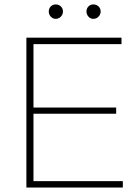

<svg xmlns="http://www.w3.org/2000/svg" viewBox="-20 -846 628 866"><path d="M99 0V-676H131V0ZM117 0V-29H534V0ZM117 -333V-361H504V-333ZM117 -647V-676H528V-647ZM231 -761Q218 -761 209 -771Q200 -781 200 -794Q200 -808 209 -817Q218 -826 231 -826Q245 -826 254.5 -817Q264 -808 264 -794Q264 -781 254.5 -771Q245 -761 231 -761ZM401 -761Q388 -761 379 -771Q370 -781 370 -794Q370 -808 379 -817Q388 -826 401 -826Q415 -826 424.5 -817Q434 -808 434 -794Q434 -781 424.5 -771Q415 -761 401 -761Z"/></svg>

Font: Outfit Thin
Style: Regular
Weight: 100
Designer: Rodrigo Fuenzalida
Foundry: fragTYPE
Version: Version 1.100;gftools[0.9.27]